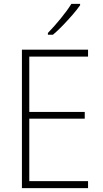

<svg xmlns="http://www.w3.org/2000/svg" viewBox="-20 -970 530 990"><path d="M434 0H93V-714H434V-678H131V-393H417V-358H131V-36H434ZM393 -943Q377 -920 353 -892.5Q329 -865 303 -838Q277 -811 253 -791H227V-800Q259 -833 293 -874.5Q327 -916 348 -950H393Z"/></svg>

Font: Noto Sans Ethiopic SemiCondensed ExtraLight
Style: Regular
Weight: 200
Width: 4
Designer: Monotype Design Team
Foundry: Monotype Imaging Inc.
Version: Version 2.102; ttfautohint (v1.8.4.7-5d5b)